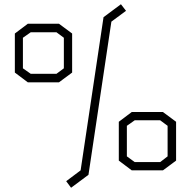

<svg xmlns="http://www.w3.org/2000/svg" viewBox="-20 -809 900 905"><path d="M505 -707 397 15 315 76 292 45 360 -6 468 -728 550 -789 574 -758ZM258 -421H111L50 -467V-651L111 -697H258L320 -651V-467ZM281 -631 246 -657H125L88 -631V-487L125 -461H246L281 -487ZM540 -235 601 -281H748L810 -235V-52L748 -6H601L540 -52ZM615 -45H735L770 -72V-216L735 -242H615L578 -216V-72Z"/></svg>

Font: Turret Road Light
Style: Regular
Weight: 300
Designer: Noponies
Foundry: Noponies
Version: Version 1.001; ttfautohint (v1.8)